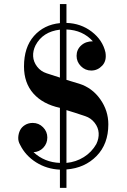

<svg xmlns="http://www.w3.org/2000/svg" viewBox="-20 -835 623 945"><path d="M274.9 0Q210 -2.9 157.5 -36.1Q105 -69.3 79.1 -122.1Q68.8 -139.6 69.8 -158.7Q70.8 -177.7 78.6 -193.6Q86.4 -209.5 103 -219.7Q119.6 -230 141.1 -230Q170.9 -230 191.9 -208.7Q212.9 -187.5 212.9 -158.2Q212.9 -128.9 193.4 -108.2Q173.8 -87.4 145 -85.9Q198.7 -36.1 274.9 -33.2V-304.2Q190.9 -322.3 144.5 -374.5Q98.1 -426.8 98.1 -507.8Q98.1 -602.5 147.2 -658Q196.3 -713.4 274.9 -721.2V-814.9H307.1V-722.2Q377.9 -720.2 431.6 -679Q485.4 -637.7 499 -577.1Q505.9 -536.1 483.2 -512Q460.4 -487.8 429.2 -487.8Q399.4 -487.8 378.2 -509.3Q356.9 -530.8 356.9 -560.1Q356.9 -590.8 379.4 -611.3Q401.9 -631.8 437 -631.8Q387.2 -687 307.1 -689.9V-441.9L370.1 -422.9Q433.6 -402.8 473.4 -346.7Q513.2 -290.5 513.2 -223.1Q513.2 -126 455.1 -66.9Q397 -7.8 307.1 -1V89.8H274.9ZM154.8 -611.8Q141.6 -585 143.1 -557.9Q144.5 -530.8 162.6 -507.1Q180.7 -483.4 210 -474.1L274.9 -453.1V-689Q190.4 -679.2 154.8 -611.8ZM307.1 -33.2Q354 -37.6 392.6 -61.8Q431.2 -85.9 454.1 -126Q467.3 -153.3 465.6 -180.4Q463.9 -207.5 445.8 -230.7Q427.7 -253.9 399.9 -263.2Q348.1 -280.8 307.1 -293Z"/></svg>

Font: Fin Serif Display
Style: Italic
Weight: 400
Designer: J. Blake Harris
Version: Version 1.006;FEAKit 1.0